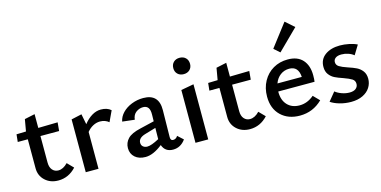

<svg xmlns="http://www.w3.org/2000/svg" viewBox="-70 -1069 2857 1440"><g transform="rotate(-15 1358.0 -349.0)"><path d="M377 -56Q319 7 239 7Q177 7 136.5 -30.5Q96 -68 96 -126V-351H18L24 -409L98 -411L114 -503L194 -520V-413L345 -416L339 -350H194V-144Q194 -107 212 -86.5Q230 -66 258 -66Q296 -66 331 -103Z M760 -399 721 -316Q709 -327 691 -333.5Q673 -340 653 -340Q625 -340 598.5 -326Q572 -312 551 -286V0H452V-410L533 -428L549 -347Q578 -384 612 -404.5Q646 -425 682 -425Q731 -425 760 -399Z M1227 -47Q1189 6 1130 6Q1068 6 1048 -51Q976 6 916 6Q865 6 834.5 -21Q804 -48 804 -92Q804 -134 833 -164.5Q862 -195 934 -211L1043 -237L1044 -287Q1045 -325 1032 -342.5Q1019 -360 993 -360Q963 -360 938 -341.5Q913 -323 909 -285L814 -296Q821 -333 849.5 -362.5Q878 -392 921 -409Q964 -426 1011 -426Q1133 -426 1131 -300L1128 -91Q1128 -64 1148 -64Q1171 -64 1184 -86ZM1041 -99V-108L1042 -186L957 -161Q903 -145 903 -107Q903 -88 916 -77Q929 -66 949 -66Q980 -66 1041 -99Z M1304 -410 1403 -428V0H1304ZM1288 -583Q1288 -612 1306 -629.5Q1324 -647 1353 -647Q1382 -647 1400 -629.5Q1418 -612 1418 -583Q1418 -555 1400 -537.5Q1382 -520 1353 -520Q1324 -520 1306 -537.5Q1288 -555 1288 -583Z M1865 -56Q1807 7 1727 7Q1665 7 1624.5 -30.5Q1584 -68 1584 -126V-351H1506L1512 -409L1586 -411L1602 -503L1682 -520V-413L1833 -416L1827 -350H1682V-144Q1682 -107 1700 -86.5Q1718 -66 1746 -66Q1784 -66 1819 -103Z M2290 -66Q2217 6 2115 6Q2024 6 1968 -48Q1912 -102 1912 -195Q1912 -262 1941 -314.5Q1970 -367 2020 -396Q2070 -425 2133 -425Q2209 -425 2248.5 -381Q2288 -337 2288 -261Q2288 -229 2285 -211H2003V-207Q2003 -143 2038 -106Q2073 -69 2132 -69Q2193 -69 2244 -113ZM2013 -271H2202Q2197 -355 2126 -355Q2087 -355 2057 -332.5Q2027 -310 2013 -271ZM2050 -530 2184 -705 2252 -645 2095 -490Z M2355 -37 2409 -103Q2430 -86 2460 -75.5Q2490 -65 2519 -65Q2551 -65 2568 -79Q2585 -93 2585 -115Q2585 -140 2565 -153Q2545 -166 2500 -182Q2461 -195 2437 -207Q2413 -219 2395.5 -242Q2378 -265 2378 -301Q2378 -360 2423 -392.5Q2468 -425 2538 -425Q2572 -425 2608.5 -417.5Q2645 -410 2671 -397L2627 -325Q2609 -340 2583.5 -348.5Q2558 -357 2532 -357Q2502 -357 2486 -345Q2470 -333 2470 -314Q2470 -291 2490.5 -278Q2511 -265 2553 -251Q2593 -238 2618.5 -225.5Q2644 -213 2662 -189.5Q2680 -166 2680 -129Q2680 -93 2660.5 -62Q2641 -31 2603 -12.5Q2565 6 2512 6Q2467 6 2424.5 -6Q2382 -18 2355 -37Z"/></g></svg>

Font: Ysabeau Semibold
Style: Regular
Weight: 600
Designer: Christian Thalmann (Catharsis Fonts)
Version: Version 0.003